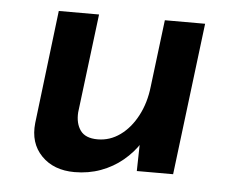

<svg xmlns="http://www.w3.org/2000/svg" viewBox="-40 -468 641 532"><g transform="rotate(5 280.5 -202.5)"><path d="M185 18Q127 18 93 -17Q59 -52 65 -108L103 -423H215L181 -148Q179 -117 193 -97.5Q207 -78 241 -78Q275 -78 303.5 -98.5Q332 -119 351 -155Q370 -191 375 -236L398 -423H510L458 0H357L359 -94L363 -79Q346 -52 319 -29.5Q292 -7 258 5.5Q224 18 185 18Z"/></g></svg>

Font: Josefin Sans Thin SemiBold
Style: Italic
Weight: 600
Italic angle: -7°
Version: Version 2.000